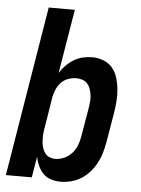

<svg xmlns="http://www.w3.org/2000/svg" viewBox="-53 -777 606 827"><g transform="rotate(5 250.0 -363.5)"><path d="M240 8Q218 8 198 1.5Q178 -5 164.5 -19Q151 -33 142.5 -51.5Q134 -70 130 -90L115 0H3L124 -735H237L191 -458Q202 -476 217.5 -491.5Q233 -507 251.5 -518Q270 -529 290 -533.5Q310 -538 331 -538Q356 -538 379.5 -528.5Q403 -519 418 -500.5Q433 -482 440 -458.5Q447 -435 449.5 -410Q452 -385 450 -359Q448 -333 444 -308L422 -178Q418 -155 411.5 -132.5Q405 -110 393.5 -88.5Q382 -67 366 -48.5Q350 -30 329.5 -17Q309 -4 285.5 2Q262 8 240 8ZM208 -88Q228 -88 247 -96.5Q266 -105 280 -120.5Q294 -136 301.5 -155Q309 -174 312 -193L334 -323Q336 -337 337 -350.5Q338 -364 336 -377.5Q334 -391 329.5 -403Q325 -415 316.5 -424.5Q308 -434 295 -438Q282 -442 269 -442Q251 -442 233.5 -435.5Q216 -429 203 -415Q190 -401 183 -384Q176 -367 173 -350L152 -220Q149 -205 148 -191Q147 -177 147.5 -163Q148 -149 151.5 -135.5Q155 -122 162 -111Q169 -100 181.5 -94Q194 -88 208 -88Z"/></g></svg>

Font: Iosevka Curly Oblique
Style: Bold
Weight: 700
Italic angle: -9°
Monospace: yes
Designer: Belleve Invis
Foundry: Belleve Invis
Version: Version 11.1.0; ttfautohint (v1.8.3)